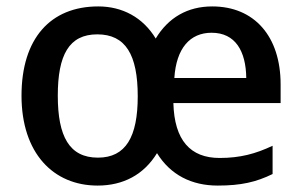

<svg xmlns="http://www.w3.org/2000/svg" viewBox="-20 -568 940 598"><path d="M641 -548C564 -548 504 -513 465 -448C425 -514 361 -548 286 -548C137 -548 47 -448 47 -270C47 -91 146 10 284 10C364 10 428 -24 469 -91C511 -23 577 10 658 10C731 10 778 -1 829 -26V-114C776 -89 728 -76 664 -76C573 -76 523 -131 520 -247H854V-305C854 -455 772 -548 641 -548ZM639 -466C713 -466 746 -409 747 -325H523C529 -418 572 -466 639 -466ZM283 -461C371 -461 409 -398 409 -268C409 -142 372 -77 285 -77C196 -77 160 -143 160 -270C160 -397 195 -461 283 -461Z"/></svg>

Font: Noto Sans Thai Medium
Style: Regular
Weight: 500
Designer: Monotype Design Team
Foundry: Monotype Imaging Inc.
Version: Version 1.901